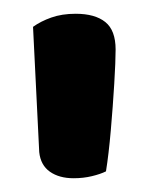

<svg xmlns="http://www.w3.org/2000/svg" viewBox="-20 -650 217 279"><path d="M134 -401Q126 -397 113.5 -394Q101 -391 87 -391Q66 -391 52.5 -400.5Q39 -410 37 -429L28 -611Q39 -619 54.5 -624.5Q70 -630 90 -630Q118 -630 133 -618Q148 -606 148 -578Q148 -561 146 -528Q144 -495 141 -460.5Q138 -426 134 -401Z"/></svg>

Font: Baloo Bhaijaan 2 SemiBold
Style: Regular
Weight: 600
Designer: Sanskriti Dholi, Noopur Datye and Ek Type
Foundry: Ek Type
Version: Version 1.700